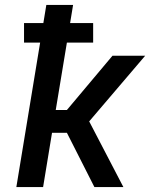

<svg xmlns="http://www.w3.org/2000/svg" viewBox="-20 -755 640 775"><path d="M46 0 142 -583H77V-662H155L167 -735H275L263 -662H356V-583H250L205 -311H250L434 -530H566L340 -265L478 0H361L250 -219H190L154 0Z"/></svg>

Font: Iosevka Curly SmBdExObl
Style: Regular
Weight: 600
Width: 7
Italic angle: -9°
Monospace: yes
Designer: Belleve Invis
Foundry: Belleve Invis
Version: Version 11.1.0; ttfautohint (v1.8.3)